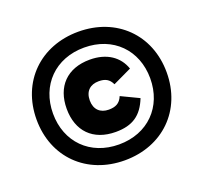

<svg xmlns="http://www.w3.org/2000/svg" viewBox="-119 -807 1009 954"><g transform="rotate(-20 386.0 -330.0)"><path d="M386 10C587 10 730 -130 730 -330C730 -530 587 -670 386 -670C185 -670 42 -530 42 -330C42 -130 185 10 386 10ZM386 -74C233 -74 129 -180 129 -330C129 -480 233 -586 386 -586C539 -586 643 -480 643 -330C643 -180 539 -74 386 -74ZM392 -138C481 -138 532 -173 564 -254L470 -299C456 -264 431 -254 397 -254C352 -254 323 -281 323 -329C323 -378 352 -404 397 -404C431 -404 452 -393 466 -363L565 -410C542 -477 482 -520 392 -520C271 -520 201 -446 201 -329C201 -212 271 -138 392 -138Z"/></g></svg>

Font: Work Sans
Style: Bold
Weight: 700
Designer: Wei Huang
Foundry: Wei Huang
Version: Version 2.012